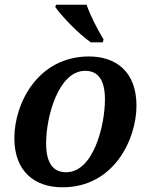

<svg xmlns="http://www.w3.org/2000/svg" viewBox="-20 -786 641 816"><path d="M366 -606H417L420 -619C398 -654 363 -721 348 -766H218L215 -756C245 -714 313 -643 366 -606ZM246 10C464 10 560 -194 560 -337C560 -485 469 -546 358 -546C142 -546 41 -348 41 -199C41 -59 125 10 246 10ZM261 -54C209 -54 176 -88 176 -177C176 -292 229 -485 342 -485C394 -485 426 -450 426 -364C426 -252 377 -54 261 -54Z"/></svg>

Font: Noto Serif SemiBold
Style: Italic
Weight: 600
Italic angle: -12°
Designer: Monotype Design Team
Foundry: Monotype Imaging Inc.
Version: Version 2.014